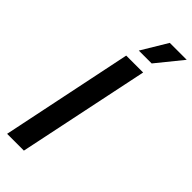

<svg xmlns="http://www.w3.org/2000/svg" viewBox="-301 -970 1003 1003"><g transform="rotate(45 201.0 -468.5)"><path d="M12 0 163 -729H288L136 0ZM191 -794 277 -937H402L286 -794Z"/></g></svg>

Font: Mona Sans ExtraLight SemiBold
Style: Italic
Weight: 600
Italic angle: -11.6951°
Version: Version 2.000